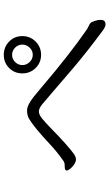

<svg xmlns="http://www.w3.org/2000/svg" viewBox="204 -902 591 1040"><g transform="rotate(-90 500.0 -382.5)"><path d="M96 -317Q96 -328 117 -328H124Q137 -328 148 -335Q198 -370 241 -410.5Q284 -451 319 -479.5Q354 -508 374 -520Q394 -532 421.5 -532Q449 -532 494 -497Q512 -483 547 -453Q725 -301 863 -206Q871 -201 879.5 -197.5Q888 -194 894 -189Q900 -184 906 -166Q912 -148 912 -133Q912 -107 887 -107Q875 -107 855 -121Q735 -210 649 -283.5Q563 -357 522.5 -392Q482 -427 457.5 -447.5Q433 -468 416 -468Q399 -468 377.5 -450.5Q356 -433 324 -402Q236 -315 184 -277Q168 -267 156 -267Q144 -267 129.5 -276.5Q115 -286 105.5 -298Q96 -310 96 -317ZM667 -557.5Q667 -535 683.5 -518Q700 -501 722.5 -501Q745 -501 761.5 -518Q778 -535 778 -557.5Q778 -580 761.5 -596.5Q745 -613 722.5 -613Q700 -613 683.5 -596.5Q667 -580 667 -557.5ZM722.5 -658Q765 -658 794.5 -629Q824 -600 824 -557.5Q824 -515 794.5 -485.5Q765 -456 722.5 -456Q680 -456 651 -485.5Q622 -515 622 -557.5Q622 -600 651 -629Q680 -658 722.5 -658Z"/></g></svg>

Font: LXGW WenKai Lite
Style: Regular
Weight: 400
Designer: LXGW / Fontworks Inc.
Foundry: LXGW / Fontworks Inc.
Version: Version 1.511; March 25, 2025